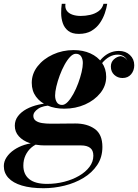

<svg xmlns="http://www.w3.org/2000/svg" viewBox="-84 -734 729 1014"><path d="M146.2 260Q78.5 260 31.5 245.9Q-15.5 231.8 -39.6 205.5Q-63.8 179.3 -63.8 143Q-63.8 118.3 -49.1 96.3Q-34.5 74.3 -9.9 57.5Q14.7 40.8 45 31.1Q75.2 21.5 106.5 21.5H126.2Q101.5 28.3 81.7 45.3Q62 62.3 50.6 86.8Q39.3 111.3 39.3 140.5Q39.3 186.8 70.5 212Q101.8 237.2 164.5 237.2Q211.3 237.2 255 226Q298.7 214.8 333.5 194.6Q368.2 174.5 388.6 147.3Q409 120 409 88.3Q409 59.8 392 46.9Q375 34 344.5 34Q335 34 315 34Q295 34 270 34Q245 34 220.6 34Q196.2 34 177.7 34Q159.2 34 152.7 34Q107.7 34 71.9 21.4Q36 8.8 15.1 -14.6Q-5.8 -38 -5.8 -70.2Q-5.8 -98.5 10.9 -120.5Q27.5 -142.5 55.7 -157.9Q84 -173.2 119.4 -181.2Q154.8 -189.2 192.3 -189.2L191.3 -177.2Q143.3 -177.2 117.6 -159.6Q92 -142 92 -123Q92 -105.8 104.7 -96.5Q117.5 -87.3 138.4 -84Q159.2 -80.8 183.2 -80.8Q200.7 -80.8 226 -81Q251.2 -81.3 275.7 -81.5Q300.2 -81.8 314.2 -81.8Q376.2 -81.8 416.5 -53.1Q456.8 -24.5 456.8 42Q456.8 96.5 429.4 137.5Q402 178.5 356.6 205.8Q311.3 233 256.4 246.5Q201.5 260 146.2 260ZM255.2 -160Q206 -160 167.2 -176.5Q128.5 -193 106.1 -223.5Q83.7 -254 83.7 -296.5Q83.7 -344.5 114.4 -383.8Q145 -423 195.5 -446.2Q246 -469.5 305.2 -469.5Q354.5 -469.5 393.3 -452Q432 -434.5 454.4 -402.8Q476.8 -371 476.8 -328.5Q476.8 -281 446.1 -242.8Q415.5 -204.5 365.3 -182.2Q315 -160 255.2 -160ZM244 -179.8Q258.5 -179.8 274 -196Q289.5 -212.3 303.7 -238.4Q318 -264.5 329.1 -294.6Q340.2 -324.8 346.9 -353Q353.5 -381.3 353.5 -401Q353.5 -421.8 344.6 -435.9Q335.7 -450 316.5 -450Q302 -450 286.5 -433.9Q271 -417.7 256.8 -391.7Q242.5 -365.7 231.4 -335.6Q220.3 -305.5 213.6 -277.2Q207 -249 207 -229.2Q207 -208.5 216 -194.1Q225 -179.8 244 -179.8ZM544.3 -465Q579.3 -465 602.1 -443.5Q625 -422 625 -389.5Q625 -361.5 608.4 -341.7Q591.8 -322 562.8 -322Q537.5 -322 519.5 -338.6Q501.5 -355.2 501.5 -382.7Q501.5 -405.5 517.1 -420.2Q532.8 -435 553.8 -437.5Q564.5 -436 574.1 -429.9Q583.8 -423.7 588.5 -413Q583.5 -427.7 569.5 -436.6Q555.5 -445.5 538 -445.5Q514.8 -445.5 493.8 -433.9Q472.8 -422.3 454.6 -400.1Q436.5 -378 421 -346.8L407 -354.5Q433.5 -410 467.4 -437.5Q501.3 -465 544.3 -465ZM332.2 -555Q296.5 -555 276.4 -570.9Q256.2 -586.8 247.7 -611.5Q239.2 -636.3 239 -663.5Q238.7 -690.8 242.2 -713.8H261.7Q258.5 -692.3 268.4 -678Q278.2 -663.8 297.7 -656.8Q317.2 -649.8 342.2 -649.8Q367.5 -649.8 392.7 -655.5Q418 -661.3 437.1 -675.3Q456.2 -689.3 462.7 -713.8H482.2Q478.7 -690.8 469.4 -663.5Q460 -636.3 442.9 -611.5Q425.7 -586.8 398.7 -570.9Q371.7 -555 332.2 -555Z"/></svg>

Font: Bodoni Moda
Style: Italic
Weight: 400
Italic angle: -13°
Designer: Owen Earl
Foundry: indestructible type
Version: Version 2.005